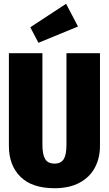

<svg xmlns="http://www.w3.org/2000/svg" viewBox="-20 -976 576 1014"><path d="M508 -205Q508 -142 481.5 -91.5Q455 -41 401 -11.5Q347 18 268 18Q149 18 88 -42.5Q27 -103 27 -205V-695H204V-211Q204 -160 218.5 -136Q233 -112 268 -112Q302 -112 316.5 -135.5Q331 -159 331 -211V-695H508ZM329 -956 392 -836 183 -750 140 -832Z"/></svg>

Font: Fira Sans Extra Condensed ExtraBold
Style: Regular
Weight: 800
Width: 1
Designer: Carrois Corporate & Edenspiekermann AG
Foundry: Carrois Corporate GbR & Edenspiekermann AG
Version: Version 4.203